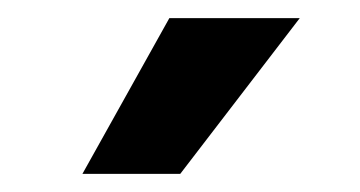

<svg xmlns="http://www.w3.org/2000/svg" viewBox="-20 -782 397 212"><path d="M71 -590 167 -762H311L179 -590Z"/></svg>

Font: Murecho Medium
Style: Regular
Weight: 500
Designer: Neil Summerour
Foundry: Positype
Version: Version 1.010; ttfautohint (v1.8.3)